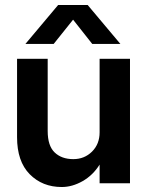

<svg xmlns="http://www.w3.org/2000/svg" viewBox="-20 -736 590 771"><path d="M213.5 -716H332L463.5 -559.5H350.5L273.5 -657L195.5 -559.5H82ZM171.5 -210Q171.5 -150.5 199.5 -123.8Q227.5 -97 274.5 -97Q319 -97 349.5 -127.2Q380 -157.5 380 -204.5V-500H502V0H380V-75Q353 -32 311.5 -8.5Q270 15 228 15Q150 15 99.2 -36.5Q48.5 -88 48.5 -185V-500H171.5Z"/></svg>

Font: Overused Grotesk SemiBold
Style: Regular
Weight: 610
Version: Version 0.004